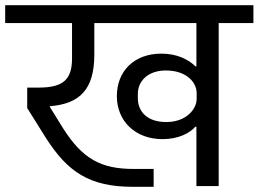

<svg xmlns="http://www.w3.org/2000/svg" viewBox="-40 -718 998 741"><path d="M473 3H553V-66H475C351 -66 279 -104 204 -222L152 -306V-308C267 -317 324 -372 324 -507V-629H718V-462H714C688 -488 644 -511 583 -511C478 -511 411 -444 411 -347C411 -249 484 -181 587 -181C649 -181 692 -204 714 -229H718V0H804V-629H938V-698H-20V-629H238V-493C238 -412 205 -380 110 -380H65V-301L137 -186C221 -54 306 3 473 3ZM602 -247C526 -247 492 -289 492 -339V-356C492 -405 531 -446 600 -446C678 -446 719 -402 719 -358V-337C719 -296 678 -247 602 -247Z"/></svg>

Font: IBM Plex Devanagari Text
Style: Regular
Weight: 450
Designer: Mike Abbink, Paul van der Laan, Pieter van Rosmalen, Erin McLaughlin
Foundry: Bold Monday
Version: Version 1.0